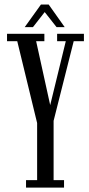

<svg xmlns="http://www.w3.org/2000/svg" viewBox="-20 -854 407 874"><path d="M98.5 0V-34H149V-294L58.5 -666.5H12V-700H182V-666.5H144.5L208.5 -375.5L279.5 -666.5H240V-700H362V-666.5H315.5L224 -304V-34H271.5V0ZM92.5 -730.5 166.5 -833.5H201.5L274.5 -730.5H237.5L183.5 -799L130 -730.5Z"/></svg>

Font: Imbue 10pt
Style: Regular
Weight: 400
Designer: Tyler Finck
Foundry: Etcetera Type Company
Version: Version 1.102; ttfautohint (v1.8.3)